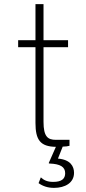

<svg xmlns="http://www.w3.org/2000/svg" viewBox="-20 -712 419 931"><path d="M261 57 284 -1C298 -1 309 -3 317 -5V-34H251C212 -34 191 -49 191 -121V-483H310V-517H191V-692H152V-517H68V-483H152V-116C152 -34 175 -1 251 0L217 77C216 79 216 81 221 81C272 83 296 97 296 128C296 155 279 170 238 170C208 170 192 161 178 148L167 176C188 191 212 199 242 199C295 199 339 175 339 126C339 95 322 62 261 57Z"/></svg>

Font: United Sans Thin
Style: Regular
Weight: 100
Designer: Pablo Impallari, Rodrigo Fuenzalida (Modified by Dan O. Williams)
Version: Version 1.000;PS 001.000;hotconv 1.0.88;makeotf.lib2.5.64775